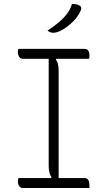

<svg xmlns="http://www.w3.org/2000/svg" viewBox="-20 -946 540 966"><path d="M275 -25H224L239 -54Q232 -65 228.5 -79Q225 -93 225 -111Q225 -178 225 -247.5Q225 -317 225 -388Q225 -459 225 -531Q225 -603 225 -675H276L261 -646Q269 -636 272 -621.5Q275 -607 275 -589Q275 -522 275 -452.5Q275 -383 275 -312Q275 -241 275 -169Q275 -97 275 -25ZM430 0H95Q89 0 84.5 -2.5Q80 -5 76.5 -10Q73 -15 71.5 -21Q70 -27 70 -34Q70 -37 70.5 -40Q71 -43 71.5 -45.5Q72 -48 73 -50H407Q415 -50 420 -45.5Q425 -41 427.5 -32.5Q430 -24 430 -10Q430 -9 430 -7Q430 -5 430 -3.5Q430 -2 430 0ZM73 -700H407Q418 -700 424 -691Q430 -682 430 -664Q430 -663 430 -661Q430 -659 429.5 -657Q429 -655 428.5 -653.5Q428 -652 428 -650H95Q83 -650 76.5 -660Q70 -670 70 -684Q70 -686 70 -688.5Q70 -691 70.5 -693Q71 -695 71.5 -697Q72 -699 73 -700ZM342 -926Q349 -926 354.5 -925.5Q360 -925 365 -924Q370 -923 376 -920Q386 -916 388 -909Q390 -902 387 -895Q381 -881 371.5 -866.5Q362 -852 348.5 -838.5Q335 -825 319.5 -813Q304 -801 286 -792Q276 -787 266 -784Q256 -781 248 -781Q244 -781 239 -782Q234 -783 229 -785.5Q224 -788 219 -792Q251 -813 276 -834Q301 -855 318 -878Q335 -901 342 -926Z"/></svg>

Font: Recursive Casual Light
Style: Regular
Weight: 300
Version: Version 1.047